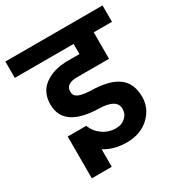

<svg xmlns="http://www.w3.org/2000/svg" viewBox="-198 -780 907 967"><g transform="rotate(-30 255.5 -296.5)"><path d="M432 -565V-413V-411H246Q180 -411 180 -365Q180 -341 201.5 -330.5Q223 -320 272 -318Q380 -316 430.5 -278Q481 -240 481 -162Q481 -95 430.5 -48Q380 -1 301 -1Q226 -1 172 -35V67H56V-176H164Q178 -138 212 -114Q246 -90 289 -90Q321 -90 343 -109.5Q365 -129 365 -159Q365 -216 267 -219Q61 -223 61 -359Q61 -431 113.5 -468.5Q166 -506 248 -506H315V-565H-27V-660H538V-565Z"/></g></svg>

Font: Hind SemiBold
Style: Regular
Weight: 600
Designer: Manushi Parikh, Satya Rajpurohit
Foundry: Indian Type Foundry
Version: Version 2.001;PS 1.0;hotconv 1.0.79;makeotf.lib2.5.61930; tt